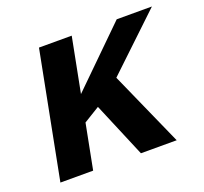

<svg xmlns="http://www.w3.org/2000/svg" viewBox="-98 -642 804 756"><g transform="rotate(-20 304.5 -264.0)"><path d="M370.6 0 273.9 -229.5 207 -188.5 170.4 0H33.2L135.7 -528.3H272.9L228.5 -299.8L461.4 -528.3H608.9L381.3 -312.5L520.5 0Z"/></g></svg>

Font: Liberation Mono
Style: Bold Italic
Weight: 700
Italic angle: -12°
Monospace: yes
Designer: Steve Matteson
Foundry: Ascender Corporation
Version: Version 2.1.5